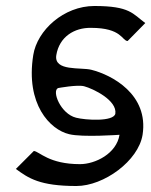

<svg xmlns="http://www.w3.org/2000/svg" viewBox="-20 -610 505 641"><path d="M91 -426C65 -262 147 -177 211 -162C255 -151 379 -160 379 -160C369 -97 298 -62 247 -62C143 -62 112 -104 93 -106L33 -46C75 -15 113 11 235 11C327 11 442 -73 456 -160C477 -295 353 -360 285 -377C250 -386 159 -371 168 -426C178 -487 228 -518 284 -517C387 -517 387 -474 406 -473L465 -533C423 -564 414 -590 295 -590C193 -590 104 -509 91 -426ZM174 -316C174 -316 238 -328 261 -322C291 -314 372 -275 365 -230C358 -203 265 -209 234 -217C182 -230 152 -307 174 -316Z"/></svg>

Font: Charger Sport
Style: NrwObl
Weight: 400
Designer: Jasper
Foundry: Cannot Into Space Fonts
Version: Version 1.1